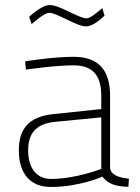

<svg xmlns="http://www.w3.org/2000/svg" viewBox="-20 -735 558 764"><path d="M418 -353C418 -456 373 -509 272 -509C192 -509 80 -491 80 -491L83 -458C83 -458 199 -475 272 -475C345 -475 383 -440 383 -353V-301L193 -281C94 -271 55 -222 55 -137C55 -40 104 9 182 9C295 9 388 -32 388 -32C410 -1 448 8 491 8L493 -24C459 -27 421 -37 418 -66ZM383 -268V-63C383 -63 282 -23 183 -23C127 -23 92 -64 92 -137C92 -199 119 -242 197 -250ZM387 -703C387 -703 343 -662 325 -662C293 -662 218 -715 178 -715C145 -715 96 -668 96 -668L106 -639C106 -639 155 -684 176 -684C208 -684 283 -630 323 -630C354 -630 396 -673 396 -673Z"/></svg>

Font: TitilliumText22L
Style: 1 wt
Weight: 100
Designer: Campivisivi
Foundry: Campivisivi
Version: 1.000